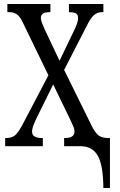

<svg xmlns="http://www.w3.org/2000/svg" viewBox="-20 -734 601 964"><path d="M499 210Q498 94 470.5 47Q443 0 384 0H302V-41H306Q354 -41 354 -74Q354 -85 349 -97.5Q344 -110 328 -143L247 -310L167 -148Q157 -128 149 -108Q141 -88 141 -72Q141 -41 192 -41H195V0H6V-41H11Q40 -41 56.5 -55.5Q73 -70 94 -110L223 -356L95 -620Q82 -649 66 -661Q50 -673 28 -673H17V-714H233V-673H230Q203 -673 194 -664.5Q185 -656 185 -644Q185 -634 191.5 -617.5Q198 -601 205 -585L279 -429L353 -583Q362 -601 367 -616Q372 -631 372 -644Q372 -662 359.5 -667.5Q347 -673 329 -673H326V-714H499V-673H492Q469 -673 452 -658.5Q435 -644 414 -601L302 -383L441 -101Q458 -67 475 -54Q492 -41 524 -41H532V210Z"/></svg>

Font: Noto Serif ExtraCondensed
Style: Regular
Weight: 400
Width: 2
Designer: Monotype Design Team
Foundry: Monotype Imaging Inc.
Version: Version 2.015